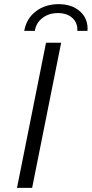

<svg xmlns="http://www.w3.org/2000/svg" viewBox="-20 -906 442 926"><path d="M202 -700H275L135 0H62ZM263 -886Q327 -886 366.5 -850.5Q406 -815 402 -757H353Q355 -796 329 -819.5Q303 -843 259 -843Q216 -843 185 -819.5Q154 -796 148 -757H97Q107 -816 152.5 -851Q198 -886 263 -886Z"/></svg>

Font: Idrija
Style: Italic
Weight: 400
Italic angle: -11.3°
Designer: Julieta Ulanovsky
Foundry: Julieta Ulanovsky
Version: Version 7.200